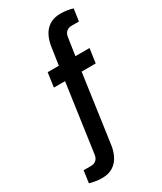

<svg xmlns="http://www.w3.org/2000/svg" viewBox="-225 -811 906 1073"><g transform="rotate(-30 228.0 -274.5)"><path d="M100 182Q80 182 57.5 178Q35 174 22 170L33 92H80Q101 92 114 80.5Q127 69 130 47L192 -391H120L133 -483H205L222 -597Q227 -632 242 -662.5Q257 -693 285.5 -712Q314 -731 359 -731Q379 -731 401.5 -727.5Q424 -724 437 -719L426 -641H379Q358 -641 345 -629.5Q332 -618 329 -596L312 -483H403L390 -391H299L237 48Q232 83 217 113.5Q202 144 173.5 163Q145 182 100 182Z"/></g></svg>

Font: Archivo Narrow SemiBold
Style: Regular
Weight: 600
Designer: Hector Gatti
Foundry: Omnibus-Type
Version: Version 3.002